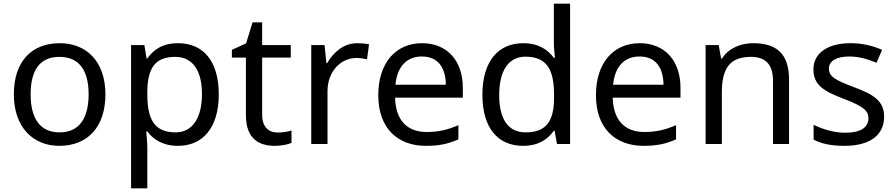

<svg xmlns="http://www.w3.org/2000/svg" viewBox="-20 -780 4854 1040"><path d="M551 -269C551 -446 449 -546 304 -546C150 -546 55 -446 55 -269C55 -91 159 10 301 10C454 10 551 -91 551 -269ZM146 -269C146 -396 193 -472 302 -472C411 -472 460 -396 460 -269C460 -142 411 -63 303 -63C194 -63 146 -142 146 -269Z M945 -546C858 -546 810 -509 778 -463H774L762 -536H690V240H778V20C778 -5 774 -45 772 -68H778C809 -26 861 10 944 10C1077 10 1165 -86 1165 -269C1165 -454 1077 -546 945 -546ZM929 -472C1028 -472 1074 -392 1074 -270C1074 -150 1028 -63 931 -63C814 -63 778 -137 778 -269V-286C780 -411 820 -472 929 -472Z M1484 -62C1435 -62 1400 -93 1400 -158V-468H1555V-536H1400V-659H1348L1313 -545L1236 -510V-468H1312V-156C1312 -26 1385 10 1469 10C1501 10 1540 3 1559 -6V-73C1542 -67 1510 -62 1484 -62Z M1916 -546C1841 -546 1786 -497 1752 -438H1748L1738 -536H1666V0H1754V-286C1754 -394 1827 -466 1910 -466C1928 -466 1951 -463 1968 -459L1979 -540C1961 -544 1936 -546 1916 -546Z M2266 -546C2124 -546 2029 -440 2029 -264C2029 -85 2134 10 2287 10C2360 10 2408 -1 2463 -25V-102C2407 -78 2359 -65 2291 -65C2184 -65 2123 -130 2120 -251H2487V-304C2487 -450 2403 -546 2266 -546ZM2265 -474C2354 -474 2394 -412 2395 -321H2122C2131 -417 2181 -474 2265 -474Z M2813 10C2897 10 2948 -26 2980 -72H2984L2997 0H3068V-760H2980V-546C2980 -526 2984 -484 2986 -467H2980C2947 -511 2897 -546 2814 -546C2681 -546 2593 -451 2593 -267C2593 -83 2680 10 2813 10ZM2827 -63C2731 -63 2684 -137 2684 -265C2684 -392 2731 -473 2826 -473C2945 -473 2981 -399 2981 -266V-250C2981 -125 2940 -63 2827 -63Z M3445 -546C3303 -546 3208 -440 3208 -264C3208 -85 3313 10 3466 10C3539 10 3587 -1 3642 -25V-102C3586 -78 3538 -65 3470 -65C3363 -65 3302 -130 3299 -251H3666V-304C3666 -450 3582 -546 3445 -546ZM3444 -474C3533 -474 3573 -412 3574 -321H3301C3310 -417 3360 -474 3444 -474Z M4060 -546C3992 -546 3926 -519 3891 -463H3886L3873 -536H3802V0H3890V-278C3890 -403 3928 -472 4047 -472C4129 -472 4167 -429 4167 -343V0H4254V-349C4254 -487 4188 -546 4060 -546Z M4769 -148C4769 -234 4710 -269 4608 -307C4505 -346 4470 -364 4470 -409C4470 -449 4509 -474 4581 -474C4633 -474 4683 -459 4728 -440L4758 -510C4708 -532 4652 -546 4587 -546C4467 -546 4386 -495 4386 -404C4386 -316 4448 -284 4552 -244C4657 -204 4684 -180 4684 -140C4684 -92 4646 -61 4557 -61C4494 -61 4429 -83 4387 -104V-24C4428 -2 4480 10 4555 10C4686 10 4769 -44 4769 -148Z"/></svg>

Font: Noto Sans Caucasian Albanian
Style: Regular
Weight: 400
Designer: Monotype Design Team
Foundry: Monotype Imaging Inc.
Version: Version 2.005